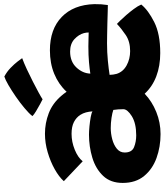

<svg xmlns="http://www.w3.org/2000/svg" viewBox="46 -840 798 931"><g transform="rotate(-90 445.5 -375.0)"><path d="M260.5 4Q198.5 4 144.5 -15.5Q90.5 -35 57 -75.8Q23.5 -116.5 23.5 -179.5Q23.5 -238.5 57.8 -274.5Q92 -310.5 145.8 -326.8Q199.5 -343 257.5 -343Q273.5 -343 297.2 -340.8Q321 -338.5 342 -334.8Q363 -331 370.5 -326Q369.5 -342.5 365.5 -357.5Q361.5 -372.5 353.5 -385Q341 -404.5 318.8 -416Q296.5 -427.5 261.5 -427.5Q222.5 -427.5 184.5 -412Q146.5 -396.5 128.5 -373.5L32 -465Q53 -488.5 90 -509.2Q127 -530 172 -543.2Q217 -556.5 262 -556.5Q313.5 -556.5 361.2 -538.2Q409 -520 445.5 -477.5Q456.5 -465 465.5 -451.5Q501.5 -490.5 552.5 -511.5Q603.5 -532.5 666.5 -532.5Q769 -532.5 828.2 -475.2Q887.5 -418 890.5 -317Q891 -283 886 -251.5Q878.5 -251.5 854 -252.2Q829.5 -253 798.8 -253.8Q768 -254.5 740.5 -255Q713 -255.5 700.5 -255.5Q657 -255.5 616 -251.5Q575 -247.5 547.5 -243Q548 -224.5 552.5 -208.5Q562.5 -177.5 593.5 -160.5Q624.5 -143.5 663 -143.5Q709 -143.5 740.2 -164.5Q771.5 -185.5 794.5 -207.5Q797.5 -205 809.8 -192.5Q822 -180 837.5 -162.2Q853 -144.5 867.2 -125.2Q881.5 -106 888.5 -89.5Q861 -55.5 803.2 -26.5Q745.5 2.5 653 2.5Q591 2.5 540.8 -16.5Q490.5 -35.5 456 -73Q419 -37.5 367.8 -16.8Q316.5 4 260.5 4ZM553.5 -336.5Q576 -340 609 -343Q642 -346 685.5 -346Q708.5 -346 727 -345.2Q745.5 -344.5 753 -344.5Q753 -355 750 -367.5Q743 -393 720.5 -413.8Q698 -434.5 660.5 -434.5Q612 -434.5 583.5 -404.2Q555 -374 553.5 -336.5ZM254 -114Q312.5 -114 346.8 -135.2Q381 -156.5 381 -176.5Q381 -201.5 377.5 -225Q364 -230 338.8 -233.8Q313.5 -237.5 289.5 -237.5Q262.5 -237.5 235.2 -230.2Q208 -223 189.5 -208Q171 -193 171 -170Q171 -135 197 -124.5Q223 -114 254 -114ZM539.5 -753.5Q563 -741 581.5 -723Q600 -705 612.2 -689.2Q624.5 -673.5 628.5 -667Q605 -658.5 575 -644.5Q545 -630.5 515 -615.2Q485 -600 461.8 -587.2Q438.5 -574.5 429 -568Q423.5 -570.5 406.2 -579.8Q389 -589 371.2 -599.8Q353.5 -610.5 347.5 -617.5Q361 -634.5 386.8 -656Q412.5 -677.5 442.2 -698Q472 -718.5 498.2 -733.8Q524.5 -749 539.5 -753.5Z"/></g></svg>

Font: Grandstander
Style: Bold
Weight: 700
Designer: Tyler Finck
Foundry: Etcetera Type Co
Version: Version 1.200; ttfautohint (v1.8.3)